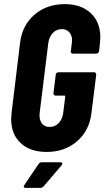

<svg xmlns="http://www.w3.org/2000/svg" viewBox="-20 -728 506 930"><path d="M34 -152Q34 -161 36 -181L77 -519Q87 -605 146.5 -656.5Q206 -708 294 -708Q373 -708 419.5 -664.5Q466 -621 466 -547Q466 -538 464 -518L460 -480Q459 -475 455 -471.5Q451 -468 446 -468H333Q328 -468 325 -471.5Q322 -475 323 -480L328 -520Q329 -524 329 -532Q329 -557 315.5 -572Q302 -587 279 -587Q254 -587 236 -568.5Q218 -550 214 -520L172 -180Q169 -150 182 -131.5Q195 -113 220 -113Q246 -113 264 -131.5Q282 -150 286 -180L296 -260Q296 -265 292 -265H249Q244 -265 241 -268.5Q238 -272 239 -277L250 -366Q250 -371 254 -374.5Q258 -378 263 -378H435Q446 -378 446 -366L423 -181Q413 -95 353 -43.5Q293 8 206 8Q126 8 80 -35Q34 -78 34 -152ZM95 176Q95 172 98 168L167 66Q172 58 183 58H273Q282 58 282 64Q282 69 278 73L191 175Q184 182 176 182H105Q95 182 95 176Z"/></svg>

Font: Barlow Condensed
Style: Bold Italic
Weight: 700
Width: 3
Italic angle: -7°
Designer: Jeremy Tribby
Foundry: Tribby Type
Version: Version 1.408